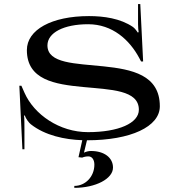

<svg xmlns="http://www.w3.org/2000/svg" viewBox="-20 -684 870 943"><path d="M75 -263 90 49H100V-47C100 -65 100 -106 98 -116L102 -117C107 -100 122.7 -80.6 131 -74C201.2 -18.4 298.4 1.6 384.1 4.6L365.5 88.1L383.5 90.1C393.9 85.9 403.4 84.1 414.5 84.1C431.9 84.1 443.5 100.3 443.5 124.6C443.5 183.6 399.3 229.1 345 229.1V238.6C449.9 238.6 535 194 535 139.1C535 90.2 491.8 57.6 427 57.6C414.5 57.6 404 60.5 392.5 65.6L407.1 5C621.9 5 765 -61.8 765 -162C765 -316.6 627 -343.6 489 -358.1C351 -372.6 213 -371.5 213 -461C213 -523.4 293 -565 413 -565C532 -565 616.3 -488.6 664.5 -398L673 -382H683L669 -664H658V-565C658 -548 659.6 -535.2 661 -525.8L656 -524.6C654.8 -528.2 641.7 -545.6 633.2 -551.4C571.5 -593.7 489.1 -605 417.2 -605C234.1 -605 112 -538.2 112 -438C112 -291.5 249.5 -269.9 387 -256.8C524.5 -243.7 662 -242.1 662 -145C662 -79 562 -35 412 -35C272 -35 147.5 -121.6 100.5 -228L85 -263Z"/></svg>

Font: Prida01
Style: Black
Weight: 900
Designer: gluk
Foundry: gluk
Version: Version 00.072